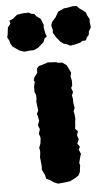

<svg xmlns="http://www.w3.org/2000/svg" viewBox="-118 -789 480 846"><g transform="rotate(-5 122.5 -366.5)"><path d="M50 -23 38 -48 39 -58 38 -76 35 -102 37 -116 38 -131 35 -145 42 -162 45 -188 39 -206 45 -226 38 -244 45 -263 42 -281 38 -295 45 -308 43 -324 40 -348 42 -361V-376L36 -392V-415L41 -435L37 -444L42 -457L55 -474L56 -494L66 -504L82 -508L106 -516L141 -514L153 -510H168L187 -497L195 -481L204 -462L200 -446L204 -428V-405L198 -395L205 -377L199 -361L202 -346V-329L206 -306L200 -292L203 -279L205 -258L203 -247L202 -231L200 -214L211 -203L206 -184L212 -167L204 -148L214 -134L208 -121L216 -102L212 -90L205 -63L208 -52L204 -22L197 -8L180 3L158 14L129 18L104 20L87 13L71 2L54 -6ZM211 -581 196 -589 183 -592 169 -602 151 -624 139 -644 140 -657 135 -678 140 -692 157 -711 166 -727 171 -735 197 -747 215 -749 234 -753H253L267 -739L281 -730L293 -719L295 -710L306 -690L305 -679L308 -653L298 -637L296 -621L288 -613L281 -598L265 -597L257 -591L231 -584ZM7 -572 -14 -579 -27 -588 -43 -599 -52 -614 -55 -627 -63 -641 -60 -654 -56 -685 -44 -700 -47 -714 -32 -720 -11 -737 14 -741 40 -742 51 -736 65 -734 73 -723 91 -710 95 -701 102 -682 101 -671 106 -644 111 -630 101 -623 94 -606 80 -594 67 -583 48 -575H33Z"/></g></svg>

Font: Winky Rough
Style: Bold
Weight: 700
Designer: Simon Atzbach
Foundry: typofactur
Version: Version 1.206; ttfautohint (v1.8.4.7-5d5b)